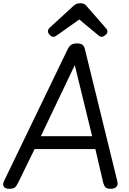

<svg xmlns="http://www.w3.org/2000/svg" viewBox="-29 -1160 801 1194"><path d="M29 14Q3 14 -5.5 0.5Q-14 -13 -4 -34L390 -850Q401 -873 414 -881.5Q427 -890 451 -890Q473 -890 484.5 -881Q496 -872 501 -846L701 -31Q706 -11 695 1.5Q684 14 658 14Q636 14 627.5 5.5Q619 -3 613 -23L564 -233H186L84 -24Q73 -2 63 6Q53 14 29 14ZM225 -313H544L436 -755ZM302 -931Q292 -931 280.5 -943Q269 -955 269 -965Q269 -971 271 -975.5Q273 -980 277 -985L422 -1118Q432 -1128 443 -1134Q454 -1140 471 -1140Q488 -1140 497.5 -1133.5Q507 -1127 514 -1117L632 -982Q637 -976 638 -971.5Q639 -967 639 -963Q639 -952 626 -941.5Q613 -931 604 -931Q595 -931 589 -935Q583 -939 576 -946L464 -1039L329 -943Q322 -938 315.5 -934.5Q309 -931 302 -931Z"/></svg>

Font: Playwrite GB S
Style: Italic
Weight: 400
Italic angle: -7°
Designer: Veronika Burian, José Scaglione
Foundry: TypeTogether
Version: Version 1.000